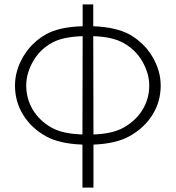

<svg xmlns="http://www.w3.org/2000/svg" viewBox="-20 -651 797 871"><path d="M354 200V5Q248 1 188 -33Q122 -70 85 -130Q48 -190 48 -263Q48 -330 85 -393.5Q122 -457 188 -495Q248 -529 355 -532V-631H403V-532Q506 -528 567 -495Q634 -457 671.5 -393.5Q709 -330 709 -263Q709 -190 671.5 -130Q634 -70 567 -33Q506 1 404 5V200ZM355 -487Q263 -484 214 -456Q159 -425 129 -371Q99 -317 99 -264Q99 -203 129 -153Q159 -103 214 -72Q263 -44 354 -41ZM404 -41Q491 -44 540 -72Q596 -103 626.5 -153Q657 -203 657 -263Q657 -317 626.5 -371Q596 -425 540 -456Q491 -484 403 -487Z"/></svg>

Font: Montserrat Z Light
Style: Regular
Weight: 300
Designer: Julieta Ulanovsky
Foundry: Julieta Ulanovsky
Version: Version 8.000